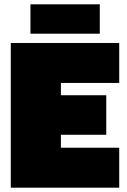

<svg xmlns="http://www.w3.org/2000/svg" viewBox="-20 -869 589 889"><path d="M30 -670H532V-485H262V-428H472V-245H262V-185H532V0H30ZM121 -849H442V-713H121Z"/></svg>

Font: Cairo Black
Style: Regular
Weight: 900
Designer: Mohamed Gaber, Accademia di Belle Arti di Urbino and others
Foundry: Kief Type Foundry, Accademia di Belle Arti di Urbino and others
Version: Version 3.011